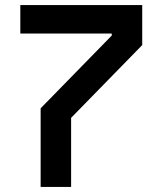

<svg xmlns="http://www.w3.org/2000/svg" viewBox="-20 -736 640 756"><path d="M60 -716V-604H420V-596L140 -309.5V0H260V-272L540 -558.5V-716Z"/></svg>

Font: Kode Mono
Style: Regular
Weight: 400
Monospace: yes
Designer: Isa Ozler
Foundry: Kadena LLC
Version: Version 1.000;gftools[0.9.28]